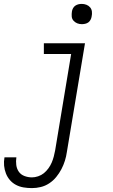

<svg xmlns="http://www.w3.org/2000/svg" viewBox="-62 -742 582 985"><path d="M102 223Q80 223 59 219.5Q38 216 20 206.5Q2 197 -11 182Q-24 167 -31.5 148Q-39 129 -41 108Q-43 87 -39 65H22Q19 85 21.5 104.5Q24 124 34.5 139Q45 154 63.5 161Q82 168 102 168Q117 168 133.5 162.5Q150 157 163 146.5Q176 136 186.5 121.5Q197 107 203.5 91.5Q210 76 214 60.5Q218 45 221 29L303 -465H163V-520H374L281 38Q278 60 271 82.5Q264 105 253 126Q242 147 226.5 166Q211 185 190.5 198.5Q170 212 147 217.5Q124 223 102 223ZM358 -618Q345 -618 334 -622.5Q323 -627 315 -636Q307 -645 306 -657.5Q305 -670 307 -683Q308 -691 312.5 -699.5Q317 -708 324.5 -713Q332 -718 340.5 -720Q349 -722 357 -722Q370 -722 381.5 -717.5Q393 -713 400.5 -704Q408 -695 409.5 -682.5Q411 -670 408 -657Q407 -649 402.5 -640.5Q398 -632 391 -627Q384 -622 375 -620Q366 -618 358 -618Z"/></svg>

Font: Iosevka Curly Light
Style: Italic
Weight: 300
Italic angle: -9°
Monospace: yes
Designer: Belleve Invis
Foundry: Belleve Invis
Version: Version 22.1.2; ttfautohint (v1.8.4)